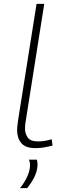

<svg xmlns="http://www.w3.org/2000/svg" viewBox="-20 -760 325 998"><path d="M170 -740H210L116 -145Q114 -134 112 -120Q110 -106 110 -90Q110 -67 123.5 -46Q137 -25 178 -25Q197 -25 214 -28Q231 -31 249 -36L253 -3Q233 2 210.5 6Q188 10 164 10Q113 10 91 -16Q69 -42 69 -82Q69 -96 71 -111Q73 -126 74 -135ZM130 70H172Q176 86 175 101Q173 131 158.5 160.5Q144 190 121 218H84Q133 156 136 103Q137 83 130 70Z"/></svg>

Font: Georama Extended ExtraLight
Style: Italic
Weight: 200
Width: 7
Italic angle: -9°
Designer: Jean-Baptiste Levee
Foundry: Production Type
Version: Version 1.000